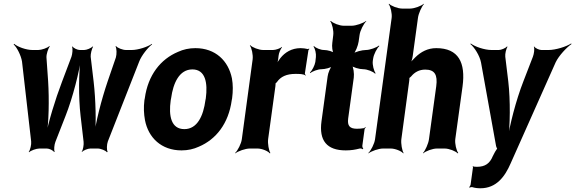

<svg xmlns="http://www.w3.org/2000/svg" viewBox="-20 -796 3083 1029"><path d="M482 -357 466 -492C465 -506 472 -536 479 -545L476 -547C469 -538 444 -528 431 -528H408C395 -528 374 -538 369 -547L366 -545C371 -536 368 -506 363 -492L312 -357C276 -263 238 -138 225 -64H229C242 -138 244 -264 238 -360L229 -488C228 -505 238 -537 247 -547L244 -549C235 -539 202 -528 185 -528H154C120 -528 74 -545 56 -561L53 -558C71 -542 93 -498 98 -466L147 -38C149 -22 142 8 134 18L136 20C144 11 175 0 191 0H231C244 0 265 10 270 19L273 17C268 8 271 -21 277 -36L331 -174C371 -275 405 -413 416 -492H413C402 -413 400 -275 412 -174L428 -36C430 -21 425 8 418 17L419 19C426 10 451 0 464 0H504C520 0 547 11 553 20L557 18C551 8 552 -22 558 -38L726 -466C738 -498 773 -542 795 -558L794 -561C772 -545 720 -528 686 -528H655C638 -528 609 -539 602 -549L599 -547C606 -537 606 -505 601 -488L557 -360C524 -263 491 -136 484 -62L489 -63C496 -137 493 -262 482 -357Z M756 -269 754 -259C749 -220 751 -185 757 -152C775 -58 845 10 953 10C987 10 1018 3 1046 -10C1138 -49 1205 -134 1222 -259L1224 -269C1229 -308 1229 -343 1223 -376C1204 -470 1135 -538 1027 -538C993 -538 962 -531 934 -518C841 -479 773 -394 756 -269ZM1083 -269 1081 -259C1070 -176 1038 -104 968 -104C897 -104 883 -175 895 -259L897 -269C908 -351 941 -424 1011 -424C1081 -424 1094 -352 1083 -269Z M1617 -391 1619 -393C1617 -395 1613 -399 1614 -403L1633 -527C1633 -529 1637 -532 1638 -533L1636 -536C1635 -535 1632 -533 1630 -533C1619 -536 1603 -538 1591 -538C1543 -538 1507 -515 1483 -485C1474 -474 1464 -458 1460 -449L1462 -448C1467 -457 1471 -475 1472 -488L1473 -497C1474 -511 1484 -534 1491 -542V-545C1483 -537 1458 -528 1443 -528H1391C1367 -528 1332 -542 1321 -554L1319 -552C1329 -539 1337 -502 1334 -478L1276 -50C1273 -26 1254 11 1240 24L1241 26C1256 14 1295 0 1319 0H1360C1384 0 1417 14 1426 26L1429 24C1421 11 1414 -26 1417 -50L1456 -334C1456 -337 1458 -350 1456 -351L1454 -348C1455 -347 1463 -354 1464 -356C1484 -385 1515 -400 1564 -400C1581 -400 1609 -400 1617 -391Z M1833 10C1862 10 1885 6 1908 0C1913 -1 1921 1 1924 4L1927 1C1924 -2 1921 -11 1922 -16L1934 -104C1934 -107 1938 -110 1940 -112L1938 -115C1936 -113 1932 -109 1929 -109C1918 -107 1906 -106 1893 -106C1854 -106 1841 -122 1846 -161L1876 -380C1879 -401 1874 -438 1865 -449L1861 -446C1870 -435 1906 -425 1927 -425C1948 -425 1981 -412 1990 -401L1993 -404C1984 -415 1975 -449 1978 -470L1980 -483C1983 -504 2000 -538 2013 -549L2011 -552C1998 -541 1962 -528 1941 -528C1920 -528 1882 -518 1869 -507L1872 -504C1885 -515 1899 -552 1902 -573L1907 -608C1910 -632 1929 -669 1943 -682L1942 -684C1927 -672 1888 -658 1864 -658H1823C1799 -658 1764 -672 1753 -684L1750 -682C1760 -669 1769 -632 1766 -608L1761 -567C1758 -548 1761 -517 1770 -507L1774 -510C1765 -520 1735 -528 1717 -528C1698 -528 1672 -539 1663 -549L1660 -546C1669 -536 1675 -508 1673 -490L1670 -464C1667 -445 1652 -417 1641 -407L1643 -404C1654 -414 1684 -425 1703 -425C1721 -425 1754 -433 1765 -443L1762 -446C1751 -436 1738 -405 1736 -387L1703 -146C1689 -43 1731 10 1833 10Z M2259 -423C2310 -423 2326 -395 2318 -334L2279 -50C2276 -26 2259 11 2247 24L2248 26C2261 14 2298 0 2322 0H2363C2387 0 2422 14 2433 26L2436 24C2426 11 2417 -26 2420 -50L2459 -333C2476 -460 2438 -538 2318 -538C2272 -538 2236 -518 2207 -490C2197 -480 2181 -464 2175 -455L2179 -453C2184 -463 2190 -481 2192 -496L2220 -700C2223 -724 2240 -761 2252 -774L2251 -776C2238 -764 2201 -750 2177 -750H2136C2112 -750 2076 -764 2065 -776L2063 -774C2073 -761 2082 -724 2079 -700L1990 -50C1987 -26 1968 11 1954 24L1955 26C1970 14 2009 0 2033 0H2074C2098 0 2132 14 2141 26L2143 24C2135 11 2128 -26 2131 -50L2173 -361C2174 -365 2175 -380 2173 -381L2171 -377C2173 -376 2182 -385 2184 -387C2202 -409 2227 -423 2259 -423Z M2515 100 2502 194C2501 199 2497 205 2495 206L2496 210C2499 208 2507 206 2511 207C2524 211 2538 213 2555 213C2640 213 2686 151 2717 79L2958 -462C2975 -498 3018 -543 3043 -560L3041 -563C3015 -546 2958 -528 2920 -528H2882C2869 -528 2848 -538 2843 -547L2841 -545C2846 -536 2842 -507 2836 -492L2785 -360C2745 -258 2710 -120 2699 -40H2703C2714 -120 2716 -258 2704 -360L2688 -492C2686 -507 2693 -536 2700 -545L2697 -547C2690 -538 2666 -528 2653 -528H2615C2576 -528 2525 -546 2503 -563L2501 -560C2522 -543 2551 -498 2558 -461L2638 -17C2638 -13 2644 3 2647 3V-1C2644 -1 2636 14 2633 18L2621 41C2605 80 2580 98 2536 98C2531 98 2524 97 2518 97C2517 97 2517 95 2517 94L2513 96C2514 97 2515 99 2515 100Z"/></svg>

Font: Asimov
Style: EdgeNarIt
Weight: 500
Designer: Google
Version: Version 2.000980: 2014